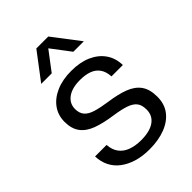

<svg xmlns="http://www.w3.org/2000/svg" viewBox="-217 -833 943 943"><g transform="rotate(-45 254.5 -362.0)"><path d="M255 10Q206 10 167 -2Q128 -14 100 -35.5Q72 -57 57 -87.5Q42 -118 41 -155H121Q123 -120 140.5 -96.5Q158 -73 188.5 -62Q219 -51 257 -51Q318 -51 350.5 -74Q383 -97 383 -139Q383 -171 369 -188.5Q355 -206 326 -216Q297 -226 250 -233Q185 -242 142 -258Q99 -274 77 -303.5Q55 -333 55 -381Q55 -427 80 -461.5Q105 -496 150 -515.5Q195 -535 255 -535Q316 -535 360 -515.5Q404 -496 429 -460.5Q454 -425 455 -376H376Q374 -411 358.5 -432.5Q343 -454 316.5 -463.5Q290 -473 254 -473Q198 -473 167 -450Q136 -427 136 -389Q136 -360 151 -342.5Q166 -325 197.5 -315.5Q229 -306 277 -299Q336 -291 378.5 -275Q421 -259 443 -228.5Q465 -198 465 -146Q465 -96 439 -61.5Q413 -27 365.5 -8.5Q318 10 255 10ZM106 -594 212 -734H295L402 -594H329L254 -693L179 -594Z"/></g></svg>

Font: Mona Sans ExtraLight
Style: Regular
Weight: 400
Version: Version 2.000